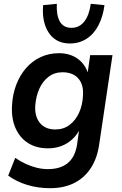

<svg xmlns="http://www.w3.org/2000/svg" viewBox="-20 -793 641 1007"><path d="M242 194Q178 194 121.5 176.5Q65 159 23 128L60 35Q86 53 114 66Q142 79 171.5 86.5Q201 94 231 94Q296 94 334.5 63Q373 32 384 -33L396 -119L400 -118Q384 -85 358 -61.5Q332 -38 300 -26.5Q268 -15 232 -15Q171 -15 127.5 -42.5Q84 -70 61.5 -121Q39 -172 43 -240Q46 -298 65 -348Q84 -398 116 -435Q148 -472 192 -493Q236 -514 290 -514Q346 -514 386.5 -485.5Q427 -457 443 -405L439 -406L453 -504H570L501 -41Q491 35 457 87.5Q423 140 369 167Q315 194 242 194ZM270 -114Q313 -114 344.5 -137.5Q376 -161 394.5 -201.5Q413 -242 415 -290Q420 -347 391.5 -380.5Q363 -414 308 -414Q266 -414 235 -390.5Q204 -367 186.5 -328Q169 -289 165 -241Q161 -183 189 -148.5Q217 -114 270 -114ZM347 -565Q298 -565 265 -590Q232 -615 216.5 -660.5Q201 -706 206 -766L278 -773Q275 -713 294 -680Q313 -647 355 -647Q396 -647 422 -680Q448 -713 456 -773L528 -766Q520 -706 496.5 -660.5Q473 -615 434.5 -590Q396 -565 347 -565Z"/></svg>

Font: Nunitoga
Style: Bold Italic
Weight: 700
Italic angle: -9°
Designer: Vernon Adams
Foundry: Vernon Adams
Version: Version 1.0